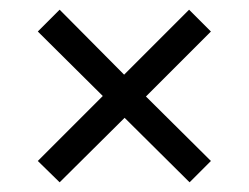

<svg xmlns="http://www.w3.org/2000/svg" viewBox="-20 -569 513 396"><path d="M58 -237 192 -371 58 -504 103 -549 236 -415 370 -549 415 -504 281 -370 415 -237 371 -193 237 -326 103 -193Z"/></svg>

Font: Encode Sans Normal
Style: Regular
Weight: 400
Designer: Pablo Impallari, Andres Torresi
Foundry: Pablo Impallari, Andres Torresi
Version: Version 1.000; ttfautohint (v1.00) -l 8 -r 50 -G 200 -x 14 -